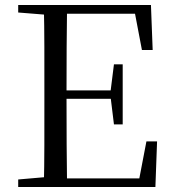

<svg xmlns="http://www.w3.org/2000/svg" viewBox="-20 -748 692 768"><path d="M52.8 0V-30.1L190.9 -42.1H202.2V0ZM155.3 0Q157.3 -83.6 157.4 -167.7Q157.5 -251.7 157.5 -336.8V-391.1Q157.5 -476.1 157.4 -560.4Q157.3 -644.8 155.3 -728H248.3Q247.1 -645.2 246.6 -559.4Q246.1 -473.5 246.1 -379.9V-357.6Q246.1 -257.3 246.6 -170.7Q247.1 -84.1 248.3 0ZM202.2 0V-34.3H576.6L532.4 -8.9L565.7 -182.5H608.3L601.6 0ZM202.2 -352.7V-386.4H442.5V-352.7ZM435.8 -250.4 422.2 -361.4V-382.4L435.8 -490.8H470.8V-250.4ZM52.8 -698V-728H202.2V-686.9H190.9ZM547.7 -548 514.8 -720.9 559.3 -693H202.2V-728H583.8L590.7 -548Z"/></svg>

Font: Noto Serif JP
Style: Regular
Weight: 200
Designer: Ryoko NISHIZUKA 西塚涼子 (kana & ideographs); Frank Grießhammer (Latin, Greek & Cyrillic); Wenlong ZHANG 张文龙 (bopomofo); San
Foundry: Adobe
Version: Version 2.001;hotconv 1.1.0;makeotfexe 2.6.0